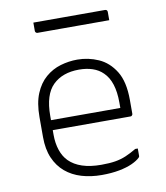

<svg xmlns="http://www.w3.org/2000/svg" viewBox="-84 -810 767 889"><g transform="rotate(-10 300.0 -365.0)"><path d="M303 -536Q355 -536 402.5 -515Q450 -494 480.5 -445Q511 -396 511 -310V-245Q511 -242 509.5 -239.5Q508 -237 506 -235.5Q504 -234 500 -234H212Q196 -234 180 -234Q164 -234 148 -234H129L107 -281H461Q461 -287 461 -293.5Q461 -300 461 -306Q461 -356 449.5 -392Q438 -428 415 -450Q395 -470 366.5 -479.5Q338 -489 303 -489Q225 -489 180 -445Q135 -401 135 -301V-212Q135 -172 146 -139.5Q157 -107 178 -86Q202 -62 239.5 -49.5Q277 -37 329 -37Q368 -37 395 -41.5Q422 -46 445.5 -56Q469 -66 496 -82H508Q508 -74 508 -65Q508 -56 508 -48Q508 -46 507.5 -44Q507 -42 505 -40Q492 -27 467 -15.5Q442 -4 405.5 3Q369 10 323 10Q272 10 228.5 -3Q185 -16 153 -43Q121 -70 103 -111.5Q85 -153 85 -210V-304Q85 -370 103.5 -414.5Q122 -459 153.5 -486Q185 -513 224 -524.5Q263 -536 303 -536ZM133 -740H470Q475 -740 478 -737Q481 -734 481 -729Q481 -723 481 -716.5Q481 -710 481 -703.5Q481 -697 481 -690H144Q141 -690 138.5 -691.5Q136 -693 134.5 -695.5Q133 -698 133 -701Q133 -708 133 -714.5Q133 -721 133 -727.5Q133 -734 133 -740Z"/></g></svg>

Font: Recursive Monospace Light
Style: Regular
Weight: 300
Version: Version 1.047